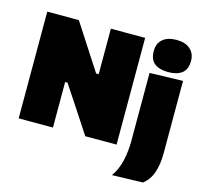

<svg xmlns="http://www.w3.org/2000/svg" viewBox="-130 -897 1307 1239"><g transform="rotate(15 524.0 -277.5)"><path d="M46 0V-713H257Q292.5 -658.5 321.2 -614Q350 -569.5 380 -523L454 -409H471V-713H700V0H491Q462.5 -43.5 432.5 -89.2Q402.5 -135 367.5 -188L291 -304H275V0ZM722 198Q757.5 149 771.8 84.2Q786 19.5 786 -45V-502L1008 -508V-24Q1008 48 989.5 103.5Q971 159 928 192ZM899.5 -538Q842 -538 808.8 -563.2Q775.5 -588.5 775.5 -647Q775.5 -697.5 808.8 -725.2Q842 -753 900.5 -753Q958.5 -753 991.5 -724Q1024.5 -695 1024.5 -647Q1024.5 -588.5 991.2 -563.2Q958 -538 899.5 -538Z"/></g></svg>

Font: Commissioner Black
Style: Regular
Weight: 900
Designer: Kostas Bartsokas
Foundry: Kostas Bartsokas
Version: Version 1.000; ttfautohint (v1.8.3)